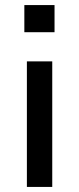

<svg xmlns="http://www.w3.org/2000/svg" viewBox="-20 -737 312 757"><path d="M76 -610V-717H195V-610ZM86 0V-495H186V0Z"/></svg>

Font: Nunito Sans 12pt ExtraLight 8pt Medium
Style: Regular
Weight: 500
Version: Version 3.101;gftools[0.9.27]